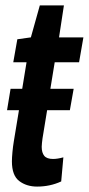

<svg xmlns="http://www.w3.org/2000/svg" viewBox="-20 -679 328 709"><path d="M214 -98 206 -9Q165 10 117 10Q78 10 51 -10.5Q24 -31 24 -83Q24 -97 26 -118Q28 -139 31 -157L50 -272H6L19 -351H62L78 -449H29L44 -534L94 -541L127 -659H216L198 -541H288L272 -449H182L166 -351H252L238 -272H154L137 -168Q136 -159 135 -151.5Q134 -144 134 -137Q134 -115 143.5 -103.5Q153 -92 176 -92Q184 -92 193.5 -93.5Q203 -95 214 -98Z"/></svg>

Font: Georama Condensed SemiBold
Style: Italic
Weight: 600
Width: 3
Italic angle: -9°
Designer: Jean-Baptiste Levee
Foundry: Production Type
Version: Version 1.000